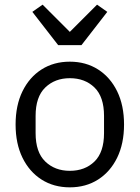

<svg xmlns="http://www.w3.org/2000/svg" viewBox="-20 -793 600 825"><path d="M280 12Q211 12 158.5 -21.5Q106 -55 76.5 -115.5Q47 -176 47 -258Q47 -340 76.5 -400.5Q106 -461 158.5 -494.5Q211 -528 280 -528Q349 -528 401.5 -494.5Q454 -461 483.5 -400.5Q513 -340 513 -258Q513 -176 483.5 -115.5Q454 -55 401.5 -21.5Q349 12 280 12ZM280 -59Q345 -59 386 -99Q427 -139 427 -221V-295Q427 -377 386 -417Q345 -457 280 -457Q216 -457 174.5 -417Q133 -377 133 -295V-221Q133 -139 174.5 -99Q216 -59 280 -59ZM330 -599H230L119 -742L163 -773L280 -656L397 -773L441 -742Z"/></svg>

Font: IBM Plex Sans
Style: Regular
Weight: 400
Designer: Mike Abbink, Paul van der Laan, Pieter van Rosmalen
Foundry: Bold Monday
Version: Version 3.201